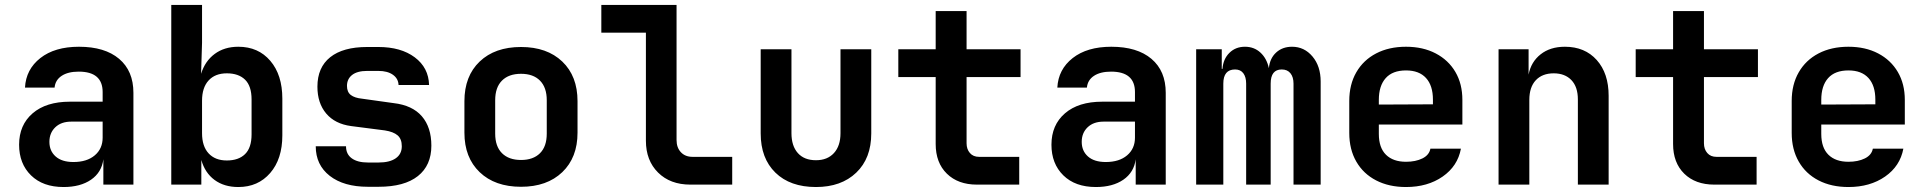

<svg xmlns="http://www.w3.org/2000/svg" viewBox="-20 -750 7829 780"><path d="M238.3 9.8Q154.3 9.8 106 -37.6Q57.6 -85 57.6 -162.1Q57.6 -242.2 112.5 -289.6Q167.5 -336.9 263.7 -336.9H397V-376Q397 -459 299.8 -459Q256.3 -459 230.5 -441.9Q204.6 -424.8 201.7 -394H81.5Q85.4 -468.3 144 -514.2Q202.6 -560.1 300.8 -560.1Q405.8 -560.1 463.9 -511Q522 -461.9 522 -373V0H399.9V-103Q393.1 -49.8 349.9 -20Q306.6 9.8 238.3 9.8ZM278.3 -91.8Q333 -91.8 365 -118.9Q397 -146 397 -190.9V-255.9H269.5Q228.5 -255.9 204.6 -232.9Q180.7 -210 180.7 -173.8Q180.7 -136.7 206.1 -114.3Q231.4 -91.8 278.3 -91.8Z M948.2 9.8Q890.6 9.8 851.6 -19Q812.5 -47.9 797.9 -100.1V0H675.8V-730H800.8V-576.2L796.9 -450.2Q813 -502 852.3 -531Q891.6 -560.1 948.2 -560.1Q1029.3 -560.1 1078.1 -502.9Q1127 -445.8 1127 -349.1V-200.2Q1127 -104 1077.6 -47.1Q1028.3 9.8 948.2 9.8ZM901.4 -98.1Q949.2 -98.1 975.6 -124Q1002 -149.9 1002 -204.1V-346.2Q1002 -400.4 975.6 -426.3Q949.2 -452.1 901.4 -452.1Q854 -452.1 827.4 -423.1Q800.8 -394 800.8 -340.8V-209Q800.8 -155.8 827.4 -127Q854 -98.1 901.4 -98.1Z M1474.6 8.8Q1376.5 8.8 1319.6 -35.6Q1262.7 -80.1 1262.7 -155.8H1385.7Q1385.7 -123.5 1409.2 -106.7Q1432.6 -89.8 1474.6 -89.8H1518.1Q1563 -89.8 1587.6 -106.9Q1612.3 -124 1612.3 -155.8Q1612.3 -185.5 1595.2 -200.2Q1578.1 -214.8 1543.5 -220.2L1406.7 -237.8Q1340.8 -246.6 1305.2 -288.8Q1269.5 -331.1 1269.5 -397.9Q1269.5 -476.1 1321.5 -517.6Q1373.5 -559.1 1471.7 -559.1H1517.1Q1608.9 -559.1 1665 -517.1Q1721.2 -475.1 1723.1 -404.8H1599.1Q1598.1 -430.7 1576.2 -446.3Q1554.2 -461.9 1517.1 -461.9H1471.7Q1431.6 -461.9 1410.6 -445.6Q1389.6 -429.2 1389.6 -400.9Q1389.6 -376 1405.3 -364Q1420.9 -352.1 1450.7 -349.1L1579.1 -331.1Q1655.3 -322.3 1693.8 -277.6Q1732.4 -232.9 1732.4 -158.2Q1732.4 -78.1 1677.7 -34.7Q1623 8.8 1518.1 8.8Z M2096.7 8.8Q1990.7 8.8 1928.7 -50.5Q1866.7 -109.9 1866.7 -210.9V-338.9Q1866.7 -440.9 1928.7 -500Q1990.7 -559.1 2096.7 -559.1Q2202.1 -559.1 2264.2 -500Q2326.2 -440.9 2326.2 -338.9V-210.9Q2326.2 -109.9 2264.2 -50.5Q2202.1 8.8 2096.7 8.8ZM2096.7 -100.1Q2146 -100.1 2173.6 -127.4Q2201.2 -154.8 2201.2 -207V-342.8Q2201.2 -394.5 2173.8 -422.4Q2146.5 -450.2 2096.7 -450.2Q2046.9 -450.2 2019.3 -422.6Q1991.7 -395 1991.7 -342.8V-207Q1991.7 -155.3 2019.3 -127.7Q2046.9 -100.1 2096.7 -100.1Z M2784.7 0Q2702.6 0 2653.3 -49.1Q2604 -98.1 2604 -178.2V-617.2H2422.9V-730H2728.5V-181.2Q2728.5 -150.4 2746.1 -131.6Q2763.7 -112.8 2793.5 -112.8H2954.6V0Z M3294.9 9.8Q3189.9 9.8 3130.1 -48.6Q3070.3 -106.9 3070.3 -208V-549.8H3195.3V-209Q3195.3 -157.2 3221.2 -128.2Q3247.1 -99.1 3294.9 -99.1Q3341.3 -99.1 3367.9 -128.2Q3394.5 -157.2 3394.5 -209V-549.8H3519.5V-208Q3519.5 -106.9 3458.5 -48.6Q3397.5 9.8 3294.9 9.8Z M3948.7 0Q3872.1 0 3826.7 -44.4Q3781.2 -88.9 3781.2 -165V-437H3629.4V-549.8H3781.2V-705.1H3906.7V-549.8H4126V-437H3906.7V-168Q3906.7 -144 3920.2 -128.4Q3933.6 -112.8 3957.5 -112.8H4120.6V0Z M4432.1 9.8Q4348.1 9.8 4299.8 -37.6Q4251.5 -85 4251.5 -162.1Q4251.5 -242.2 4306.4 -289.6Q4361.3 -336.9 4457.5 -336.9H4590.8V-376Q4590.8 -459 4493.7 -459Q4450.2 -459 4424.3 -441.9Q4398.4 -424.8 4395.5 -394H4275.4Q4279.3 -468.3 4337.9 -514.2Q4396.5 -560.1 4494.6 -560.1Q4599.6 -560.1 4657.7 -511Q4715.8 -461.9 4715.8 -373V0H4593.8V-103Q4586.9 -49.8 4543.7 -20Q4500.5 9.8 4432.1 9.8ZM4472.2 -91.8Q4526.9 -91.8 4558.8 -118.9Q4590.8 -146 4590.8 -190.9V-255.9H4463.4Q4422.4 -255.9 4398.4 -232.9Q4374.5 -210 4374.5 -173.8Q4374.5 -136.7 4399.9 -114.3Q4425.3 -91.8 4472.2 -91.8Z M4839.4 0V-549.8H4943.4V-470.2H4946.3Q4949.2 -510.3 4974.4 -535.2Q4999.5 -560.1 5037.6 -560.1Q5074.7 -560.1 5100.3 -536.6Q5126 -513.2 5134.8 -473.1Q5138.7 -513.2 5164.3 -536.6Q5189.9 -560.1 5229 -560.1Q5278.8 -560.1 5312 -520.5Q5345.2 -481 5345.2 -418.9V0H5234.9V-410.2Q5234.9 -437 5222.4 -452.4Q5210 -467.8 5187 -467.8Q5142.1 -467.8 5142.1 -410.2V0H5042.5V-410.2Q5042.5 -437 5031 -452.4Q5019.5 -467.8 4997.6 -467.8Q4949.7 -467.8 4949.7 -410.2V0Z M5691.9 9.8Q5622.6 9.8 5570.6 -17.1Q5518.6 -43.9 5490 -93.5Q5461.4 -143.1 5461.4 -210V-339.8Q5461.4 -406.7 5490 -456.3Q5518.6 -505.9 5570.6 -533Q5622.6 -560.1 5691.9 -560.1Q5760.7 -560.1 5812.5 -533Q5864.3 -505.9 5892.6 -457.5Q5920.9 -409.2 5920.9 -344.2V-244.1H5581.5V-206.1Q5581.5 -149.9 5610.6 -121.3Q5639.6 -92.8 5691.9 -92.8Q5731 -92.8 5758.5 -106.4Q5786.1 -120.1 5791 -146H5915Q5901.9 -75.2 5840.8 -32.7Q5779.8 9.8 5691.9 9.8ZM5581.5 -344.2V-325.2L5801.3 -326.2V-345.2Q5801.3 -402.3 5773.2 -433.1Q5745.1 -463.9 5691.9 -463.9Q5637.2 -463.9 5609.4 -432.6Q5581.5 -401.4 5581.5 -344.2Z M6067.9 0V-549.8H6189.9V-446.8Q6199.7 -498.5 6238.8 -529.3Q6277.8 -560.1 6337.4 -560.1Q6418.5 -560.1 6466.8 -506.1Q6515.1 -452.1 6515.1 -360.8V0H6390.1V-346.2Q6390.1 -397 6363.8 -424.6Q6337.4 -452.1 6292 -452.1Q6245.6 -452.1 6219.2 -424.1Q6192.9 -396 6192.9 -344.2V0Z M6944.3 0Q6867.7 0 6822.3 -44.4Q6776.9 -88.9 6776.9 -165V-437H6625V-549.8H6776.9V-705.1H6902.3V-549.8H7121.6V-437H6902.3V-168Q6902.3 -144 6915.8 -128.4Q6929.2 -112.8 6953.1 -112.8H7116.2V0Z M7489.3 9.8Q7419.9 9.8 7367.9 -17.1Q7315.9 -43.9 7287.4 -93.5Q7258.8 -143.1 7258.8 -210V-339.8Q7258.8 -406.7 7287.4 -456.3Q7315.9 -505.9 7367.9 -533Q7419.9 -560.1 7489.3 -560.1Q7558.1 -560.1 7609.9 -533Q7661.6 -505.9 7689.9 -457.5Q7718.3 -409.2 7718.3 -344.2V-244.1H7378.9V-206.1Q7378.9 -149.9 7408 -121.3Q7437 -92.8 7489.3 -92.8Q7528.3 -92.8 7555.9 -106.4Q7583.5 -120.1 7588.4 -146H7712.4Q7699.2 -75.2 7638.2 -32.7Q7577.1 9.8 7489.3 9.8ZM7378.9 -344.2V-325.2L7598.6 -326.2V-345.2Q7598.6 -402.3 7570.6 -433.1Q7542.5 -463.9 7489.3 -463.9Q7434.6 -463.9 7406.7 -432.6Q7378.9 -401.4 7378.9 -344.2Z"/></svg>

Font: UDEV Gothic 35
Style: Bold
Weight: 700
Version: v2.1.0; ttfautohint (v1.8.4.7-5d5b-dirty) -l 6 -r 45 -G 200 